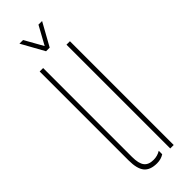

<svg xmlns="http://www.w3.org/2000/svg" viewBox="-249 -759 785 785"><g transform="rotate(-45 143.0 -367.0)"><path d="M51 -86V-600H71V-86Q71 -48 83.8 -31.5Q96.5 -15 125 -15Q147.5 -15 166 -26.5V-6.5Q148.5 5 125 5Q86 5 68.5 -16.2Q51 -37.5 51 -86ZM206 0V-600H226V0ZM128 -640 73 -739H94L139 -659L183 -739H204L149 -640Z"/></g></svg>

Font: Big Shoulders Stencil Display SC Thin
Style: Regular
Weight: 100
Designer: Patric King
Foundry: XO Type Co
Version: Version 2.001